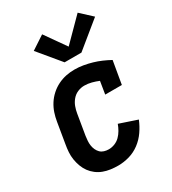

<svg xmlns="http://www.w3.org/2000/svg" viewBox="-189 -871 877 979"><g transform="rotate(-30 250.0 -381.5)"><path d="M215 8Q193 8 171 5Q149 2 129 -5.5Q109 -13 92 -26Q75 -39 63 -55.5Q51 -72 43.5 -92Q36 -112 32.5 -133.5Q29 -155 30.5 -177.5Q32 -200 36 -222L56 -342Q60 -367 68 -391Q76 -415 90 -437Q104 -459 124 -477Q144 -495 167.5 -506.5Q191 -518 215.5 -523Q240 -528 265 -528Q292 -528 317.5 -523.5Q343 -519 367 -512Q391 -505 414 -495Q437 -485 459 -473L436 -339H338L350 -413Q331 -421 310 -426.5Q289 -432 268 -432Q248 -432 229 -424Q210 -416 196.5 -400Q183 -384 176 -365Q169 -346 166 -327L146 -207Q144 -193 143 -179Q142 -165 144 -151.5Q146 -138 151.5 -126Q157 -114 166 -105Q175 -96 188 -92Q201 -88 215 -88Q233 -88 250.5 -95Q268 -102 281 -115Q294 -128 303.5 -144.5Q313 -161 319 -178L423 -143Q410 -111 390 -82Q370 -53 342 -32Q314 -11 281 -1.5Q248 8 215 8ZM340 -585H241L134 -714L213 -766L299 -644L425 -771L492 -709Z"/></g></svg>

Font: Iosevka Gothic
Style: Bold Italic
Weight: 700
Italic angle: -9°
Monospace: yes
Designer: Belleve Invis
Foundry: Belleve Invis
Version: Version 15.5.1; ttfautohint (v1.8.4)